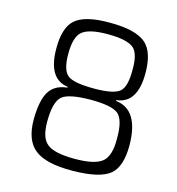

<svg xmlns="http://www.w3.org/2000/svg" viewBox="-106 -790 820 890"><g transform="rotate(15 304.0 -345.0)"><path d="M201 -361Q103 -373 103 -521Q103 -618 145 -657Q191 -700 314 -699Q439 -699 488 -655Q532 -614 532 -515Q532 -371 434 -360L433 -356Q547 -344 547 -169Q546 -71 502 -33Q454 8 321 9Q192 10 139 -34Q87 -76 87 -175Q88 -262 111 -304Q137 -351 199 -357ZM192 -615Q163 -588 163 -510Q163 -431 193 -408Q222 -385 320 -385Q414 -385 443 -410Q471 -435 470 -516Q471 -591 443 -617Q411 -645 317 -645Q223 -645 192 -615ZM183 -304Q150 -276 150 -181Q150 -104 183 -77Q217 -47 318 -47Q416 -47 451 -78Q484 -108 483 -187Q484 -278 452 -305Q421 -331 318 -331Q214 -330 183 -304Z"/></g></svg>

Font: Taylor Sans Light
Style: Regular
Weight: 300
Italic angle: -8°
Designer: Natanael Gama
Version: Version 1.001 September 8, 2015